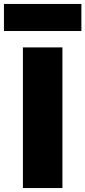

<svg xmlns="http://www.w3.org/2000/svg" viewBox="-57 -952 432 972"><path d="M-37 -932V-795H355V-932ZM59 0H259V-712H59Z"/></svg>

Font: MV Cash Black
Style: Regular
Weight: 900
Designer: Rodrigo Fuenzalida
Foundry: fragTYPE
Version: Version 1.100;Glyphs 3.1.2 (3151)